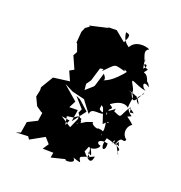

<svg xmlns="http://www.w3.org/2000/svg" viewBox="-227 -1069 1248 1327"><g transform="rotate(30 397.0 -405.5)"><path d="M160 -825 130 -794 122 -759 130 -677 137 -674 166 -623 155 -591 211 -508 183 -485 225 -423 110 -387 72 -288 77 -266 75 -216 114 -161 157 -141 168 -139 170 -77 107 -30 108 53 76 70 164 50 181 67 272 -7 315 27 294 74 372 62V100L469 57C454 78 559 52 508 21C614 37 533 17 551 -9C633 -63 611 -10 578 -65C611 -45 622 -41 565 -114C623 -8 552 -8 634 -59C634 -8 619 2 546 -62C548 -57 552 -31 564 -97C587 -86 636 -119 629 -144C597 -138 585 -184 665 -181C683 -112 627 -115 642 -210C737 -205 769 -187 753 -173C764 -129 733 -188 786 -130C713 -202 707 -254 691 -194C696 -249 682 -214 743 -203C714 -240 735 -240 711 -194C723 -294 756 -226 764 -268C724 -287 711 -342 748 -378C681 -423 677 -398 714 -427C657 -451 659 -489 717 -451C671 -441 703 -434 677 -478C634 -383 670 -378 594 -396C589 -430 615 -430 557 -379C549 -426 498 -394 588 -338C549 -432 562 -355 559 -346C527 -402 607 -400 542 -424C615 -499 655 -468 662 -466C651 -531 677 -563 608 -572C655 -569 689 -567 716 -520C646 -557 720 -588 709 -611C679 -516 670 -508 634 -566C703 -554 672 -589 668 -534C604 -608 664 -556 601 -631C580 -662 633 -627 710 -627C664 -644 661 -689 718 -659C687 -710 662 -678 687 -688C648 -765 617 -701 651 -761C559 -783 663 -808 619 -752C585 -837 606 -819 604 -793C594 -824 550 -861 589 -888C556 -898 478 -895 458 -829C462 -835 411 -836 391 -911C459 -912 388 -853 424 -891L413 -843L328 -891L256 -877L277 -878L146 -823L187 -810ZM348 -502 360 -604 388 -614 389 -641 380 -594C447 -686 422 -680 517 -672C494 -707 544 -647 545 -698C476 -563 427 -550 419 -544C419 -544 441 -554 401 -586L389 -485L385 -475L342 -421L330 -464ZM348 -145 326 -204 369 -218 396 -244 434 -157 498 -114 431 -210 432 -219 384 -265 392 -296 313 -359 347 -350 429 -299 373 -190 371 -278 310 -266 327 -320 207 -392 276 -371 370 -365C396 -340 423 -316 450 -292C442 -350 529 -317 549 -358C494 -332 486 -390 499 -357C496 -380 499 -348 496 -389C520 -380 508 -389 568 -280C609 -345 605 -288 579 -309C617 -207 574 -246 603 -211C582 -206 634 -249 553 -239C566 -228 496 -237 505 -260C432 -216 493 -262 411 -190C436 -237 421 -256 403 -226L384 -149L296 -186L357 -187Z"/></g></svg>

Font: Hussar Lance
Style: ExBd
Weight: 700
Foundry: Cannot Into Space Fonts, PlusOne Fonts
Version: Version 2.270